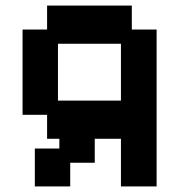

<svg xmlns="http://www.w3.org/2000/svg" viewBox="-20 -658 643 689"><path d="M105 11V-125H193V-160H149V-246H61V-552H149V-638H453V-552H542V11H414V-160H320V-74H232V11ZM188 -297H414V-501H188Z"/></svg>

Font: Pixelify Sans
Style: Bold
Weight: 700
Designer: Stefie Justprince
Foundry: Typecalism Foundryline
Version: Version 1.000